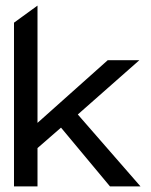

<svg xmlns="http://www.w3.org/2000/svg" viewBox="-20 -666 538 686"><path d="M30 0H114V-137L198 -210L373 0H482L258 -257L478 -451H365L114 -227V-646L30 -585Z"/></svg>

Font: Charger Pro
Style: Bd
Weight: 700
Designer: Jasper
Foundry: Cannot Into Space Fonts
Version: Version 1.09